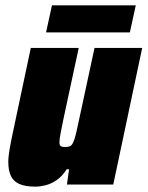

<svg xmlns="http://www.w3.org/2000/svg" viewBox="-20 -689 551 717"><path d="M112 8Q74 8 52 -2Q30 -12 20.5 -32.5Q11 -53 11 -84Q11 -104 16 -132.5Q21 -161 28 -194L95 -510H274L217 -245Q210 -212 206 -190Q202 -168 202 -158Q202 -150 204 -146.5Q206 -143 211 -141.5Q216 -140 222 -140Q234 -140 240.5 -142.5Q247 -145 252.5 -155.5Q258 -166 263.5 -188.5Q269 -211 277 -250L333 -510H511L403 0H230L238 -57H229Q212 -30 191 -16Q170 -2 149.5 3Q129 8 112 8ZM152 -568 174 -669H487L465 -568Z"/></svg>

Font: Saira SemiCondensed Black
Style: Italic
Weight: 900
Width: 4
Italic angle: -12°
Designer: Hector Gatti with collaboration of the Omnibus-Type team
Foundry: Omnibus-Type
Version: Version 1.101